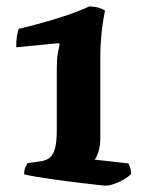

<svg xmlns="http://www.w3.org/2000/svg" viewBox="-20 -585 465 605"><path d="M313 0Q307 0 282 -3Q257 -6 222.5 -10Q188 -14 153 -19Q118 -24 91.5 -28.5Q65 -33 56 -36Q56 -49 60 -58Q64 -67 67 -71L103 -76Q122 -78 134 -86Q146 -94 152.5 -114.5Q159 -135 159 -177V-373Q159 -400 162.5 -419Q166 -438 168 -446L165 -449L31 -436Q31 -456 33.5 -472Q36 -488 39 -494Q98 -508 158.5 -526.5Q219 -545 262 -565Q281 -564 293 -560Q305 -556 311 -551Q308 -539 304.5 -516Q301 -493 298.5 -464.5Q296 -436 296 -403V-148Q296 -125 290 -106.5Q284 -88 278 -82L385 -70Q386 -67 389.5 -58.5Q393 -50 393 -37Q385 -28 370.5 -19.5Q356 -11 340 -5.5Q324 0 313 0Z"/></svg>

Font: Texturina Medium 12pt
Style: Bold
Weight: 700
Version: Version 1.002